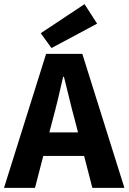

<svg xmlns="http://www.w3.org/2000/svg" viewBox="-26 -914 626 934"><path d="M-6.5 0 198.2 -651.8H374.5L579.2 0H423.3L338 -330.1Q324.4 -379.4 311.3 -434.3Q298.1 -489.2 285.1 -540.3H281.1Q269.7 -489.2 256.5 -434.3Q243.4 -379.4 229.8 -330.1L144.2 0ZM128.5 -155.3V-269.8H442.1V-155.3ZM224.5 -680.3 172.2 -752.4 385.2 -893.8 446.4 -798.9Z"/></svg>

Font: Source Sans Variable
Style: Regular
Weight: 200
Designer: Paul D. Hunt
Foundry: Adobe Systems Incorporated
Version: Version 3.006;hotconv 1.0.111;makeotfexe 2.5.65597